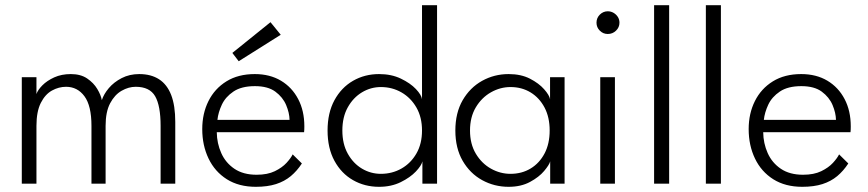

<svg xmlns="http://www.w3.org/2000/svg" viewBox="-20 -708 3346 740"><path d="M516.5 -422.5Q562 -422.5 593 -402.5Q624 -382.5 639.8 -341.8Q655.5 -301 655.5 -238V0H599V-223Q599 -300.5 578 -337Q557 -373.5 503 -373.5Q475.5 -373.5 448.8 -358.2Q422 -343 404.5 -310Q387 -277 387 -223V0H332.5V-223Q332.5 -300.5 305.5 -337Q278.5 -373.5 234.5 -373.5Q206.5 -373.5 180.2 -359Q154 -344.5 137.2 -311.2Q120.5 -278 120.5 -223V0H64V-410.5H120.5V-345.5Q125.5 -361 143.2 -379Q161 -397 189 -409.8Q217 -422.5 253 -422.5Q291 -422.5 316 -405.5Q341 -388.5 355 -365Q369 -341.5 372.5 -322Q380 -345.5 399.5 -368.5Q419 -391.5 449 -407Q479 -422.5 516.5 -422.5Z M815.5 -198.5Q816 -155.5 832.8 -118Q849.5 -80.5 883.5 -57.5Q917.5 -34.5 969 -34.5Q1011 -34.5 1039.2 -48.2Q1067.5 -62 1084.2 -80.2Q1101 -98.5 1108 -113L1143.5 -78Q1125 -49.5 1100.8 -29.2Q1076.5 -9 1043.8 1.5Q1011 12 966 12Q900.5 12 854.2 -17.2Q808 -46.5 783.8 -97Q759.5 -147.5 759.5 -210.5Q759.5 -270.5 783.5 -318.5Q807.5 -366.5 852.8 -394.5Q898 -422.5 962 -422.5Q1020 -422.5 1062.8 -397Q1105.5 -371.5 1129.2 -326.2Q1153 -281 1153 -221Q1153 -216.5 1152.8 -209.5Q1152.5 -202.5 1152 -198.5ZM1096 -246Q1095.5 -273 1082.8 -303.2Q1070 -333.5 1041.2 -354.8Q1012.5 -376 962.5 -376Q910.5 -376 879.8 -355.2Q849 -334.5 835 -304.5Q821 -274.5 818 -246ZM900 -472 875.5 -504 1022.5 -622.5 1062 -574Z M1441 12Q1385.5 12 1340.5 -13.8Q1295.5 -39.5 1269 -88.2Q1242.5 -137 1242.5 -205Q1242.5 -273 1269 -321.8Q1295.5 -370.5 1340.5 -396.5Q1385.5 -422.5 1441 -422.5Q1488.5 -422.5 1525 -405Q1561.5 -387.5 1583 -364.8Q1604.5 -342 1606.5 -325.5V-688H1664.5V0H1608V-86Q1604.5 -70 1582.8 -47Q1561 -24 1524.5 -6Q1488 12 1441 12ZM1448 -38Q1491.5 -38 1527.5 -58.5Q1563.5 -79 1585 -116.5Q1606.5 -154 1606.5 -205Q1606.5 -256 1585 -293.5Q1563.5 -331 1527.5 -351.8Q1491.5 -372.5 1448 -372.5Q1409 -372.5 1375.2 -352.2Q1341.5 -332 1320.5 -294.5Q1299.5 -257 1299.5 -205Q1299.5 -153 1320.5 -115.5Q1341.5 -78 1375.2 -58Q1409 -38 1448 -38Z M2100.5 0V-86Q2097 -72.5 2077.2 -49Q2057.5 -25.5 2022.8 -6.8Q1988 12 1940.5 12Q1885 12 1838.2 -13.8Q1791.5 -39.5 1763.2 -88.2Q1735 -137 1735 -205Q1735 -273 1763.2 -321.8Q1791.5 -370.5 1838.2 -396.5Q1885 -422.5 1940.5 -422.5Q1988 -422.5 2022.5 -404.8Q2057 -387 2077.2 -364Q2097.5 -341 2100 -325.5V-410.5H2156V0ZM1791.5 -205Q1791.5 -153 1814 -115.5Q1836.5 -78 1872.2 -58Q1908 -38 1947.5 -38Q1991 -38 2025 -58.5Q2059 -79 2078.8 -116.5Q2098.5 -154 2098.5 -205Q2098.5 -256 2078.8 -293.5Q2059 -331 2025 -351.8Q1991 -372.5 1947.5 -372.5Q1908 -372.5 1872.2 -352.2Q1836.5 -332 1814 -294.5Q1791.5 -257 1791.5 -205Z M2293.5 0V-410.5H2350V0ZM2322.5 -577Q2304.5 -577 2291.8 -589.8Q2279 -602.5 2279 -620.5Q2279 -639 2292 -651.8Q2305 -664.5 2322.5 -664.5Q2334.5 -664.5 2344.8 -658.5Q2355 -652.5 2361.2 -642.8Q2367.5 -633 2367.5 -620.5Q2367.5 -602.5 2354.2 -589.8Q2341 -577 2322.5 -577Z M2559 0H2501V-688H2559Z M2758.5 0H2700.5V-688H2758.5Z M2921.5 -198.5Q2922 -155.5 2938.8 -118Q2955.5 -80.5 2989.5 -57.5Q3023.5 -34.5 3075 -34.5Q3117 -34.5 3145.2 -48.2Q3173.5 -62 3190.2 -80.2Q3207 -98.5 3214 -113L3249.5 -78Q3231 -49.5 3206.8 -29.2Q3182.5 -9 3149.8 1.5Q3117 12 3072 12Q3006.5 12 2960.2 -17.2Q2914 -46.5 2889.8 -97Q2865.5 -147.5 2865.5 -210.5Q2865.5 -270.5 2889.5 -318.5Q2913.5 -366.5 2958.8 -394.5Q3004 -422.5 3068 -422.5Q3126 -422.5 3168.8 -397Q3211.5 -371.5 3235.2 -326.2Q3259 -281 3259 -221Q3259 -216.5 3258.8 -209.5Q3258.5 -202.5 3258 -198.5ZM3202 -246Q3201.5 -273 3188.8 -303.2Q3176 -333.5 3147.2 -354.8Q3118.5 -376 3068.5 -376Q3016.5 -376 2985.8 -355.2Q2955 -334.5 2941 -304.5Q2927 -274.5 2924 -246Z"/></svg>

Font: League Spartan Thin Light
Style: Regular
Weight: 300
Version: Version 2.002